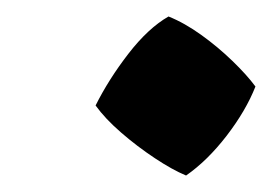

<svg xmlns="http://www.w3.org/2000/svg" viewBox="-20 -171 330 233"><path d="M205.8 42Q189 35 167.8 20.9Q146.5 6.8 127 -10.1Q107.5 -27 96 -43Q112 -75 135.9 -105.9Q159.8 -136.8 184.5 -151Q204 -143.2 224.4 -128.5Q244.8 -113.8 262.1 -97Q279.5 -80.2 290 -66Q278.5 -36.8 255 -6.2Q231.5 24.2 205.8 42Z"/></svg>

Font: Eczar
Style: Regular
Weight: 400
Designer: Vaibhav Singh
Foundry: Rosetta Type Foundry
Version: Version 2.000